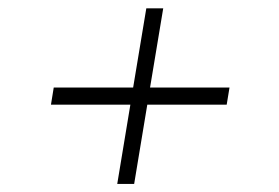

<svg xmlns="http://www.w3.org/2000/svg" viewBox="-20 -520 684 471"><path d="M267.6 -68.8 299.8 -263.2H105L111.8 -305.2H306.6L338.9 -499.5H380.4L348.1 -305.2H543L536.1 -263.2H341.3L309.1 -68.8Z"/></svg>

Font: Inter Extra Light
Style: Italic
Weight: 200
Italic angle: -9.39999°
Designer: Rasmus Andersson
Foundry: rsms
Version: Version 4.000;git-3c8e0fc